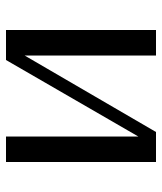

<svg xmlns="http://www.w3.org/2000/svg" viewBox="30 -570 540 640"><g transform="rotate(-90 300.0 -250.0)"><path d="M165 -59V-500H80V0H180L435 -438V0H520V-500H420Z"/></g></svg>

Font: Tenor Sans
Style: Regular
Weight: 400
Designer: Denis Masharov
Foundry: Denis Masharov
Version: Version 1.1